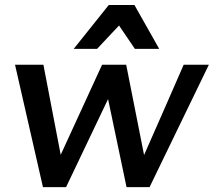

<svg xmlns="http://www.w3.org/2000/svg" viewBox="-20 -766 875 786"><path d="M155.8 0 41.5 -501H157.7Q204.6 -254.9 228.5 -132.3Q258.8 -198.7 397.9 -501H496.6Q565.9 -151.9 569.8 -131.3Q601.1 -201.2 657.5 -330.6Q713.9 -460 731.9 -501H835L592.3 0H498Q432.6 -310.5 422.4 -360.4Q364.7 -240.2 250.5 0ZM281.7 -565.9 425.3 -745.6H530.3L631.8 -565.9H532.2L467.3 -661.6L377.4 -565.9Z"/></svg>

Font: Muli
Style: Semi-BoldItalic
Weight: 600
Italic angle: -7°
Designer: Vernon Adams
Foundry: newtypography
Version: Version 2.0; ttfautohint (v1.00rc1.2-2d82) -l 8 -r 50 -G 200